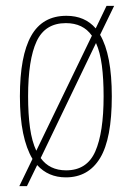

<svg xmlns="http://www.w3.org/2000/svg" viewBox="-20 -596 450 656"><path d="M91 -53Q70 -88 59 -141Q48 -194 48 -267Q48 -405 86.5 -473.5Q125 -542 207 -542Q270 -542 307 -499L344 -576H370L322 -477Q362 -409 362 -267Q362 -122 322 -56Q282 10 205 10Q145 10 107 -32L72 40H46ZM294 -474Q264 -517 205 -517Q134 -517 105 -454.5Q76 -392 76 -267Q76 -206 82.5 -159.5Q89 -113 104 -81ZM206 -14Q277 -14 305.5 -78.5Q334 -143 334 -267Q334 -327 328 -372.5Q322 -418 308 -449L119 -56Q149 -14 206 -14Z"/></svg>

Font: Noto Serif Thai ExtraCondensed Thin
Style: Regular
Weight: 100
Width: 2
Designer: Monotype Design Team
Foundry: Monotype Imaging Inc.
Version: Version 2.001; ttfautohint (v1.8.4.7-5d5b)